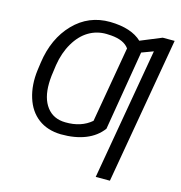

<svg xmlns="http://www.w3.org/2000/svg" viewBox="-130 -837 1088 1156"><g transform="rotate(15 414.0 -259.0)"><path d="M659.7 203.1H571.3L713.9 -617.7L641.6 -590.8L558.6 -93.8Q520 -41.5 454.3 -15.4Q388.7 10.7 301.3 9.8Q216.8 7.8 159.9 -35.2Q103 -78.1 78.9 -155.8Q54.7 -233.4 66.9 -327.6L73.7 -376.5Q95.7 -531.2 188.2 -626.7Q280.8 -722.2 415 -720.7Q547.4 -718.3 612.3 -656.7L744.1 -710.9H818.4ZM553.2 -592.8Q522 -637.2 440.4 -643.6L411.6 -645Q351.1 -646 300.5 -615.7Q250 -585.4 214.4 -524.7Q178.7 -463.9 166.3 -385Q153.8 -306.2 153.8 -268.1Q152.3 -175.3 193.1 -121.6Q233.9 -67.9 308.6 -66.9Q407.7 -64.9 471.2 -119.6Z"/></g></svg>

Font: Roboto
Style: Italic
Weight: 400
Italic angle: -12°
Designer: Google
Version: Version 2.134; 2016; ttfautohint (v1.6)